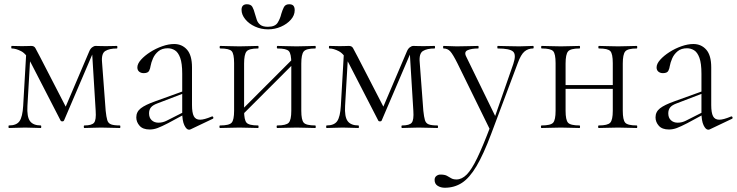

<svg xmlns="http://www.w3.org/2000/svg" viewBox="-20 -602 3466 903"><path d="M89 -104 104 -364 124 -361 109 -104Q106 -53 121 -32.5Q136 -12 172 -12Q174 -12 174 -6Q174 0 172 0Q156 0 137.5 -1Q119 -2 98 -2Q78 -2 58.5 -1Q39 0 22 0Q20 0 20 -6Q20 -12 22 -12Q58 -12 72 -32.5Q86 -53 89 -104ZM544 -12Q546 -12 546 -6Q546 0 544 0Q525 0 501.5 -1Q478 -2 455 -2Q431 -2 412.5 -1Q394 0 377 0Q374 0 374 -6Q374 -12 377 -12Q412 -12 422.5 -25Q433 -38 430 -81L412 -374H426L281 -35Q279 -31 273 -31Q267 -31 265 -35L127 -303Q105 -348 80 -361Q55 -374 35 -374Q33 -374 33 -380Q33 -386 35 -386Q47 -386 60.5 -385.5Q74 -385 83 -385Q97 -385 109 -385.5Q121 -386 127 -386Q141 -386 146.5 -375.5Q152 -365 168 -335L296 -87L273 -63L400 -361Q405 -373 413.5 -379.5Q422 -386 430 -386Q437 -386 449 -385.5Q461 -385 477 -385Q495 -385 506 -385.5Q517 -386 530 -386Q532 -386 532 -380Q532 -374 530 -374Q494 -374 475 -362Q456 -350 460 -308L477 -81Q480 -52 484.5 -37Q489 -22 502.5 -17Q516 -12 544 -12Z M877 6Q873 8 869 8Q857 8 847 -13Q837 -34 837 -74V-255Q837 -304 827.5 -330Q818 -356 802.5 -365.5Q787 -375 769 -375Q742 -375 725 -361Q708 -347 699.5 -327.5Q691 -308 688 -291Q687 -281 681.5 -269.5Q676 -258 656 -258Q643 -258 634.5 -265Q626 -272 626 -285Q626 -302 643 -321Q660 -340 686.5 -357Q713 -374 743 -384.5Q773 -395 799 -395Q836 -395 859.5 -368.5Q883 -342 883 -285V-108Q883 -72 891.5 -55.5Q900 -39 921 -39Q940 -39 976 -54Q981 -56 983 -50.5Q985 -45 980 -43ZM684 7Q652 7 636.5 -10.5Q621 -28 621 -50Q621 -76 642 -92.5Q663 -109 711 -126L847 -175L849 -165L721 -116Q699 -108 690 -97Q681 -86 681 -69Q681 -48 693.5 -36.5Q706 -25 725 -25Q736 -25 745.5 -27.5Q755 -30 763 -34L856 -81L858 -70L771 -23Q740 -7 721.5 0Q703 7 684 7Z M1109 -51 1096 -64 1368 -336 1381 -323ZM1081 -81V-305Q1081 -349 1069.5 -361.5Q1058 -374 1016 -374Q1013 -374 1013 -380Q1013 -386 1016 -386Q1034 -386 1057.5 -385Q1081 -384 1106 -384Q1129 -384 1152.5 -385Q1176 -386 1194 -386Q1196 -386 1196 -380Q1196 -374 1194 -374Q1151 -374 1139.5 -360Q1128 -346 1128 -303V-81Q1128 -38 1139.5 -25Q1151 -12 1194 -12Q1196 -12 1196 -6Q1196 0 1194 0Q1175 0 1152 -1Q1129 -2 1106 -2Q1081 -2 1057.5 -1Q1034 0 1015 0Q1012 0 1012 -6Q1012 -12 1015 -12Q1058 -12 1069.5 -25Q1081 -38 1081 -81ZM1350 -81V-305Q1350 -349 1338.5 -361.5Q1327 -374 1285 -374Q1282 -374 1282 -380Q1282 -386 1285 -386Q1303 -386 1326.5 -385Q1350 -384 1375 -384Q1398 -384 1421.5 -385Q1445 -386 1463 -386Q1465 -386 1465 -380Q1465 -374 1463 -374Q1420 -374 1408.5 -360Q1397 -346 1397 -303V-81Q1397 -38 1408.5 -25Q1420 -12 1463 -12Q1465 -12 1465 -6Q1465 0 1463 0Q1444 0 1421 -1Q1398 -2 1375 -2Q1350 -2 1326 -1Q1302 0 1284 0Q1281 0 1281 -6Q1281 -12 1284 -12Q1326 -12 1338 -25Q1350 -38 1350 -81ZM1240 -476Q1274 -476 1286 -495.5Q1298 -515 1303 -537Q1308 -554 1315 -568Q1322 -582 1340 -582Q1354 -582 1360 -575Q1366 -568 1366 -554Q1366 -530 1348 -509.5Q1330 -489 1301.5 -476.5Q1273 -464 1241 -464Q1208 -464 1179.5 -477Q1151 -490 1133.5 -511.5Q1116 -533 1116 -556Q1116 -569 1122.5 -575.5Q1129 -582 1141 -582Q1160 -582 1167 -569.5Q1174 -557 1179 -537Q1183 -524 1187.5 -509.5Q1192 -495 1204 -485.5Q1216 -476 1240 -476Z M1583 -104 1598 -364 1618 -361 1603 -104Q1600 -53 1615 -32.5Q1630 -12 1666 -12Q1668 -12 1668 -6Q1668 0 1666 0Q1650 0 1631.5 -1Q1613 -2 1592 -2Q1572 -2 1552.5 -1Q1533 0 1516 0Q1514 0 1514 -6Q1514 -12 1516 -12Q1552 -12 1566 -32.5Q1580 -53 1583 -104ZM2038 -12Q2040 -12 2040 -6Q2040 0 2038 0Q2019 0 1995.5 -1Q1972 -2 1949 -2Q1925 -2 1906.5 -1Q1888 0 1871 0Q1868 0 1868 -6Q1868 -12 1871 -12Q1906 -12 1916.5 -25Q1927 -38 1924 -81L1906 -374H1920L1775 -35Q1773 -31 1767 -31Q1761 -31 1759 -35L1621 -303Q1599 -348 1574 -361Q1549 -374 1529 -374Q1527 -374 1527 -380Q1527 -386 1529 -386Q1541 -386 1554.5 -385.5Q1568 -385 1577 -385Q1591 -385 1603 -385.5Q1615 -386 1621 -386Q1635 -386 1640.5 -375.5Q1646 -365 1662 -335L1790 -87L1767 -63L1894 -361Q1899 -373 1907.5 -379.5Q1916 -386 1924 -386Q1931 -386 1943 -385.5Q1955 -385 1971 -385Q1989 -385 2000 -385.5Q2011 -386 2024 -386Q2026 -386 2026 -380Q2026 -374 2024 -374Q1988 -374 1969 -362Q1950 -350 1954 -308L1971 -81Q1974 -52 1978.5 -37Q1983 -22 1996.5 -17Q2010 -12 2038 -12Z M2487 -386Q2490 -386 2490 -380Q2490 -374 2487 -374Q2464 -374 2447 -360Q2430 -346 2415 -305L2290 28Q2254 124 2221 179.5Q2188 235 2152.5 258Q2117 281 2072 281Q2053 281 2038.5 272Q2024 263 2024 244Q2024 232 2032.5 225.5Q2041 219 2051 219Q2071 219 2081.5 224.5Q2092 230 2101.5 236Q2111 242 2127 242Q2152 242 2175 219Q2198 196 2224.5 141Q2251 86 2287 -9V13L2132 -303Q2110 -347 2097.5 -360.5Q2085 -374 2066 -374Q2064 -374 2064 -380Q2064 -386 2066 -386Q2081 -386 2097 -385Q2113 -384 2128 -384Q2160 -384 2184.5 -385Q2209 -386 2229 -386Q2231 -386 2231 -380Q2231 -374 2229 -374Q2198 -374 2179.5 -366Q2161 -358 2173 -335L2313 -48L2293 -11L2394 -301Q2409 -345 2393 -359.5Q2377 -374 2321 -374Q2319 -374 2319 -380Q2319 -386 2321 -386Q2345 -386 2366.5 -385Q2388 -384 2422 -384Q2443 -384 2456 -385Q2469 -386 2487 -386Z M2615 -184V-202H2884V-184ZM2593 -81V-305Q2593 -349 2581.5 -361.5Q2570 -374 2528 -374Q2525 -374 2525 -380Q2525 -386 2528 -386Q2546 -386 2569.5 -385Q2593 -384 2618 -384Q2641 -384 2664.5 -385Q2688 -386 2706 -386Q2708 -386 2708 -380Q2708 -374 2706 -374Q2663 -374 2651.5 -360Q2640 -346 2640 -303V-81Q2640 -38 2651.5 -25Q2663 -12 2706 -12Q2708 -12 2708 -6Q2708 0 2706 0Q2687 0 2664 -1Q2641 -2 2618 -2Q2593 -2 2569.5 -1Q2546 0 2527 0Q2524 0 2524 -6Q2524 -12 2527 -12Q2570 -12 2581.5 -25Q2593 -38 2593 -81ZM2862 -81V-305Q2862 -349 2850.5 -361.5Q2839 -374 2797 -374Q2794 -374 2794 -380Q2794 -386 2797 -386Q2815 -386 2838.5 -385Q2862 -384 2887 -384Q2910 -384 2933.5 -385Q2957 -386 2975 -386Q2977 -386 2977 -380Q2977 -374 2975 -374Q2932 -374 2920.5 -360Q2909 -346 2909 -303V-81Q2909 -38 2920.5 -25Q2932 -12 2975 -12Q2977 -12 2977 -6Q2977 0 2975 0Q2956 0 2933 -1Q2910 -2 2887 -2Q2862 -2 2838 -1Q2814 0 2796 0Q2793 0 2793 -6Q2793 -12 2796 -12Q2838 -12 2850 -25Q2862 -38 2862 -81Z M3319 6Q3315 8 3311 8Q3299 8 3289 -13Q3279 -34 3279 -74V-255Q3279 -304 3269.5 -330Q3260 -356 3244.5 -365.5Q3229 -375 3211 -375Q3184 -375 3167 -361Q3150 -347 3141.5 -327.5Q3133 -308 3130 -291Q3129 -281 3123.5 -269.5Q3118 -258 3098 -258Q3085 -258 3076.5 -265Q3068 -272 3068 -285Q3068 -302 3085 -321Q3102 -340 3128.5 -357Q3155 -374 3185 -384.5Q3215 -395 3241 -395Q3278 -395 3301.5 -368.5Q3325 -342 3325 -285V-108Q3325 -72 3333.5 -55.5Q3342 -39 3363 -39Q3382 -39 3418 -54Q3423 -56 3425 -50.5Q3427 -45 3422 -43ZM3126 7Q3094 7 3078.5 -10.5Q3063 -28 3063 -50Q3063 -76 3084 -92.5Q3105 -109 3153 -126L3289 -175L3291 -165L3163 -116Q3141 -108 3132 -97Q3123 -86 3123 -69Q3123 -48 3135.5 -36.5Q3148 -25 3167 -25Q3178 -25 3187.5 -27.5Q3197 -30 3205 -34L3298 -81L3300 -70L3213 -23Q3182 -7 3163.5 0Q3145 7 3126 7Z"/></svg>

Font: Cormorant Light
Style: Regular
Weight: 300
Designer: Christian Thalmann (Catharsis Fonts)
Foundry: Catharsis Fonts
Version: Version 4.000